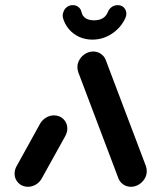

<svg xmlns="http://www.w3.org/2000/svg" viewBox="-20 -716 609 736"><path d="M87 0Q65.2 0 50.6 -14.6Q35.9 -29.3 35.9 -50.7Q35.9 -65.9 44.4 -80.4L134.1 -242.6Q142.6 -256.7 156.7 -265.2Q170.7 -273.7 187 -273.7Q208.9 -273.7 223.5 -259.1Q238.1 -244.4 238.1 -223Q238.1 -208.9 229.6 -193.3L139.6 -31.1Q131.5 -17 117.4 -8.5Q103.3 0 87 0ZM542.6 -60Q542.6 -44.1 534.1 -30.4Q525.6 -16.7 511.7 -8.3Q497.8 0 481.9 0Q465.9 0 453.1 -8.5Q440.4 -17 434.4 -31.1L280.4 -438.1Q276.7 -448.5 276.7 -458.5Q276.7 -474.4 285.2 -488.1Q293.7 -501.9 307.6 -510.2Q321.5 -518.5 337.4 -518.5Q353.3 -518.5 366.1 -510Q378.9 -501.5 384.8 -487.4L538.9 -80.4Q542.6 -70 542.6 -60ZM221.5 -647Q220.4 -651.1 220.4 -655.9Q220.4 -665.6 225 -675Q229.6 -684.4 238.5 -690.4Q247.4 -696.3 259.6 -696.3Q271.9 -696.3 280.9 -688.9Q290 -681.5 292.2 -670.4Q295.6 -654.4 308 -646.3Q320.4 -638.1 340.7 -638.1Q360.7 -638.1 374.1 -646.3Q387.4 -654.4 393.7 -670.4Q398.1 -681.9 408.3 -689.1Q418.5 -696.3 430.7 -696.3Q446.7 -696.3 455.6 -686.3Q464.4 -676.3 464.4 -663Q464.4 -655.2 460.7 -647Q443.7 -610 409.3 -587Q374.8 -564.1 334.1 -564.1Q307 -564.1 283.7 -574.6Q260.4 -585.2 244.3 -604.1Q228.1 -623 221.5 -647Z"/></svg>

Font: 26F Galaxy Sans Black
Style: Italic
Weight: 900
Italic angle: -5°
Designer: C₂₉H₂₅N₃O₅
Version: Version 1.200